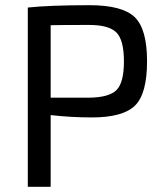

<svg xmlns="http://www.w3.org/2000/svg" viewBox="-20 -719 630 739"><path d="M87 0V-690Q171 -699 325 -699Q450 -699 498 -653.5Q546 -608 546 -483Q546 -358 499.5 -312.5Q453 -267 334 -267Q254 -267 175 -276V0ZM175 -343H323Q400 -344 428.5 -372.5Q457 -401 457 -483Q457 -565 428 -594Q399 -623 323 -623Q215 -623 175 -622Z"/></svg>

Font: Exo 2.0
Style: Regular
Weight: 400
Designer: Natanael Gama
Version: Version 1.001;PS 001.001;hotconv 1.0.70;makeotf.lib2.5.58329